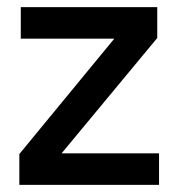

<svg xmlns="http://www.w3.org/2000/svg" viewBox="-20 -516 506 536"><path d="M34 0V-86L299 -408H38V-496H419V-410L152 -88H424V0Z"/></svg>

Font: DeepMind Sans Medium
Style: Regular
Weight: 500
Designer: Jonny Pinhorn / Modifications: Colophon Foundry
Foundry: Colophon Foundry
Version: Version 1.002; ttfautohint (v1.8.2)